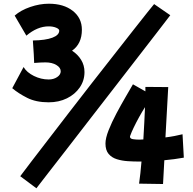

<svg xmlns="http://www.w3.org/2000/svg" viewBox="-20 -891 1040 1034"><path d="M242 -340Q174 -340 126.5 -364Q79 -388 46 -416L107 -530Q124 -501 162.5 -482Q201 -463 242 -463Q269 -463 288 -476Q307 -489 307 -507Q307 -527 283.5 -541Q260 -555 225 -555Q199 -555 164 -552L162 -597L157 -673Q225 -674 262 -688Q299 -702 299 -726Q299 -735 282 -742Q265 -749 242 -749Q181 -749 122 -699L59 -807Q92 -836 143 -853.5Q194 -871 243 -871Q323 -871 372 -832.5Q421 -794 421 -731Q421 -655 368 -618Q399 -598 417 -568.5Q435 -539 435 -503Q435 -457 409.5 -420Q384 -383 340.5 -361.5Q297 -340 242 -340ZM176 123 89 58Q108 32 148 -20Q188 -72 241 -141Q294 -210 354.5 -288.5Q415 -367 477 -446.5Q539 -526 596.5 -599Q654 -672 700 -731Q746 -790 775.5 -826.5Q805 -863 810 -869L897 -809Q872 -776 825.5 -716Q779 -656 719.5 -579Q660 -502 594.5 -417.5Q529 -333 464 -249Q399 -165 341.5 -90.5Q284 -16 240.5 39.5Q197 95 176 123ZM729 -21Q700 -21 668.5 -23Q637 -25 609.5 -33.5Q582 -42 565 -62Q548 -82 548 -118Q548 -147 565 -190Q582 -233 607 -280Q632 -327 656.5 -369Q681 -411 696 -437L763 -399Q763 -412 763 -423L886 -422L871 -151Q896 -154 919.5 -158.5Q943 -163 963 -168L970 -42Q920 -33 865 -28L858 100L729 98Q733 72 736 42Q739 12 742 -21Q736 -21 729 -21ZM680 -155Q680 -144 696 -141.5Q712 -139 732 -139Q739 -139 752 -140Q755 -185 757 -229.5Q759 -274 761 -314Q745 -289 729 -260Q713 -231 700.5 -205Q688 -179 682 -162Q681 -159 680.5 -157.5Q680 -156 680 -155Z"/></svg>

Font: Mochiy Pop P One
Style: Regular
Weight: 400
Designer: FONTDASU
Foundry: FONTDASU / Google Inc. / Adobe
Version: Version 2.000